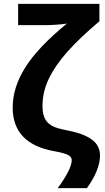

<svg xmlns="http://www.w3.org/2000/svg" viewBox="-20 -780 538 985"><path d="M323 -659C223 -577 152 -502 109 -433C66 -364 45 -296 45 -228C45 -104 117 -29 260 -4C293 2 316 8 329 15C342 22 348 30 348 41C348 56 342 77 329 102C316 127 299 155 276 185H426C471 122 493 67 493 18C493 -15 480 -42 454 -62C428 -82 389 -98 335 -109C314 -113 295 -117 278 -122C226 -137 198 -167 198 -235C198 -283 208 -329 230 -375C252 -421 284 -468 327 -516C370 -564 425 -616 490 -671V-760H73V-651H215C241 -651 303 -655 323 -659Z"/></svg>

Font: Passageway
Style: Regular
Weight: 700
Foundry: Ascender Corporation
Version: Version 1.11